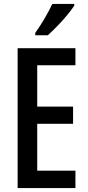

<svg xmlns="http://www.w3.org/2000/svg" viewBox="-20 -960 449 980"><path d="M365 0H70V-714H365V-627H170V-416H353V-328H170V-89H365ZM359 -931Q346 -911 322.5 -882.5Q299 -854 272 -826.5Q245 -799 224 -780H160V-792Q188 -832 209.5 -869Q231 -906 247 -940H359Z"/></svg>

Font: Noto Sans Ethiopic ExtraCondensed Medium
Style: Regular
Weight: 500
Width: 2
Designer: Monotype Design Team
Foundry: Monotype Imaging Inc.
Version: Version 2.102; ttfautohint (v1.8.4.7-5d5b)